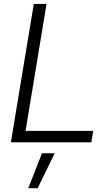

<svg xmlns="http://www.w3.org/2000/svg" viewBox="-20 -748 575 1009"><path d="M37.1 0 157.7 -727.5H224.6L114.3 -60.1H469.7L460 0ZM128.4 241.2 200.7 57.6H267.1L178.2 241.2Z"/></svg>

Font: Inter 28pt Light
Style: Italic
Weight: 300
Italic angle: -9.3988°
Designer: Rasmus Andersson
Foundry: rsms
Version: Version 4.001;git-66647c0bb